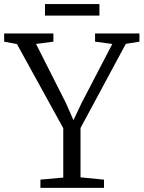

<svg xmlns="http://www.w3.org/2000/svg" viewBox="-30 -904 691 924"><path d="M274.5 -49.5V-287L51.5 -692L-10 -703.5V-743H227V-703.5L143.5 -692.5L288.5 -405.5L323.5 -325.5L361 -405L510.5 -692.5L427.5 -703.5V-743H641V-703.5L575.5 -693L357.5 -288V-50.5L470.5 -39.5V0H164.5V-39.5ZM448.5 -884.5V-829H186.5V-884.5Z"/></svg>

Font: Merriweather 36pt Light
Style: Regular
Weight: 300
Designer: Eben Sorkin
Foundry: Eben Sorkin
Version: Version 2.100